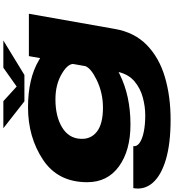

<svg xmlns="http://www.w3.org/2000/svg" viewBox="29 -806 1013 1117"><g transform="rotate(-90 535.5 -247.5)"><path d="M397 238.5Q259 238.5 166.5 211.2Q74 184 31 135Q-12 86 -0.5 21.5H244Q240.5 42.5 263 58.2Q285.5 74 327.2 82.5Q369 91 423 91Q474.5 91 527.2 76.8Q580 62.5 620.2 28.8Q660.5 -5 675 -64Q669 -61 662.5 -58Q536.5 5 369.5 5Q218.5 5 126.2 -61.8Q34 -128.5 34 -246.5Q34 -417.5 165.2 -504.2Q296.5 -591 469.5 -591Q636.5 -591 743 -528Q749.5 -524.5 756 -520.5L767.5 -586H1014L925.5 -85Q905.5 28.5 832.2 100Q759 171.5 646.8 205Q534.5 238.5 397 238.5ZM722 -330Q719.5 -362 665.5 -394Q603 -431.5 516 -431.5Q417.5 -431.5 353.8 -393.2Q290 -355 286.5 -286.5Q282.5 -226 327.8 -190.5Q373 -155 467.5 -155Q554.5 -155 630 -192Q695.5 -224 709 -256.5ZM504.5 -612 348 -734.5H505.5L590.5 -657L700 -734.5H858.5L658 -612Z"/></g></svg>

Font: Anybody UltraExpanded ExtraBold
Style: Italic
Weight: 800
Width: 9
Italic angle: -10°
Designer: Tyler Finck
Foundry: Etcetera Type Company
Version: Version 1.010; ttfautohint (v1.8.3) -l 8 -r 50 -G 200 -x 14 